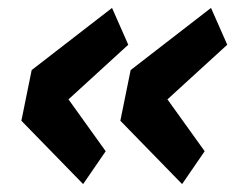

<svg xmlns="http://www.w3.org/2000/svg" viewBox="-20 -514 602 485"><path d="M247 -132 153 -263 304 -401 263 -494 60 -337 34 -209 190 -49ZM497 -132 403 -263 554 -401 513 -494 310 -337 284 -209 440 -49Z"/></svg>

Font: Braiins Sans
Style: Bold Italic
Weight: 700
Italic angle: -11.31°
Designer: Mike Abbink, Paul van der Laan, Pieter van Rosmalen, Jiri Chlebus, Lubos Buracinsky
Foundry: Bold Monday, Sudetype
Version: Version 1.000;hotconv 1.0.109;makeotfexe 2.5.65596